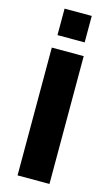

<svg xmlns="http://www.w3.org/2000/svg" viewBox="-138 -973 597 1023"><g transform="rotate(15 160.0 -461.5)"><path d="M72 0V-705H248V0ZM84 -777V-923H234V-777Z"/></g></svg>

Font: Nunito Sans 7pt Condensed Black
Style: Regular
Weight: 900
Width: 3
Designer: Vernon Adams
Foundry: Vernon Adams
Version: Version 3.101;gftools[0.9.27]